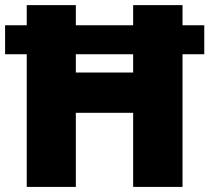

<svg xmlns="http://www.w3.org/2000/svg" viewBox="-20 -734 822 754"><path d="M85 -634.8V-713.9H277.8V-634.8H502.9V-713.9H696.8V-634.8H782.2V-521H696.8V0H502.9V-291H277.8V0H85V-521H0V-634.8ZM502.9 -449.2V-521H277.8V-449.2Z"/></svg>

Font: OpenSansExtrabold
Style: Regular
Weight: 800
Foundry: Ascender Corporation
Version: Version 1.10